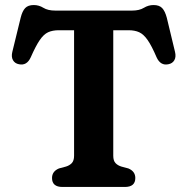

<svg xmlns="http://www.w3.org/2000/svg" viewBox="-20 -742 744 762"><path d="M199 -700H504.5Q533 -700 551 -711Q569 -722 589.5 -722Q612 -722 623.5 -710Q635 -698 642 -671.5L674.5 -536.5Q679.5 -516.5 672 -503.2Q664.5 -490 648 -487Q617 -480.5 601.5 -514.5Q582 -560 566 -583Q550 -606 532.5 -614Q515 -622 490 -622H429.5V-124Q429.5 -104.5 438.2 -95Q447 -85.5 461.5 -81L489.5 -73.5Q517 -62 517 -35.5Q517 0 475.5 0H228Q186.5 0 186.5 -35.5Q186.5 -62 214 -73.5L242 -81Q256.5 -85.5 265.2 -95Q274 -104.5 274 -124V-622H213.5Q188.5 -622 171 -614Q153.5 -606 137.8 -583Q122 -560 102 -514.5Q86.5 -480.5 55.5 -487Q39 -490 31.5 -503.2Q24 -516.5 29 -536.5L62 -671.5Q68.5 -698 80 -710Q91.5 -722 114 -722Q134.5 -722 152.2 -711Q170 -700 199 -700Z"/></svg>

Font: Fraunces 9pt SuperSoft SemiBold
Style: Regular
Weight: 600
Version: Version 1.000;[0bf87f6ff]